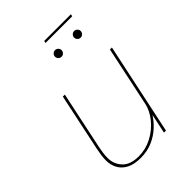

<svg xmlns="http://www.w3.org/2000/svg" viewBox="-236 -930 1051 1051"><g transform="rotate(-45 290.0 -404.5)"><path d="M223.5 8.5Q172.5 8.5 140.5 -8.5Q108.5 -25.5 93.5 -54Q78.5 -82.5 78.5 -116.5Q78.5 -135.5 81.5 -156.5Q84.5 -177.5 88.5 -197.5L159 -531H174.5L104 -197.5Q100 -177.5 97.2 -157.8Q94.5 -138 94.5 -119.5Q94.5 -72.5 125.8 -39Q157 -5.5 221.5 -5.5Q276.5 -5.5 325.2 -31.2Q374 -57 407.8 -98.8Q441.5 -140.5 451.5 -189L465 -183.5Q458.5 -152 438.5 -118.5Q418.5 -85 387.2 -56Q356 -27 314.8 -9.2Q273.5 8.5 223.5 8.5ZM411 0 523.5 -531H539L426.5 0ZM308.5 -690Q298 -690 290.5 -697.5Q283 -705 283 -715.5Q283 -726 290.5 -733.5Q298 -741 308.5 -741Q319 -741 326.5 -733.5Q334 -726 334 -715.5Q334 -705 326.5 -697.5Q319 -690 308.5 -690ZM456.5 -690Q446 -690 438.5 -697.5Q431 -705 431 -715.5Q431 -726 438.5 -733.5Q446 -741 456.5 -741Q467 -741 474.5 -733.5Q482 -726 482 -715.5Q482 -705 474.5 -697.5Q467 -690 456.5 -690ZM299.5 -805.5 302.5 -818.5H509L506 -805.5Z"/></g></svg>

Font: Epilogue Thin
Style: Italic
Weight: 250
Italic angle: -12°
Designer: Tyler Finck
Foundry: Etcetera Type Co
Version: Version 2.112